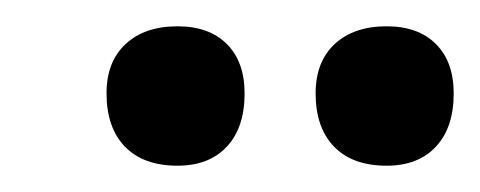

<svg xmlns="http://www.w3.org/2000/svg" viewBox="-20 -590 365 146"><path d="M220 -519Q220 -543 234.5 -556.5Q249 -570 274 -570Q298 -570 311.5 -556.5Q325 -543 325 -519Q325 -493 311.5 -478.5Q298 -464 274 -464Q248 -464 234 -478.5Q220 -493 220 -519ZM61 -519Q61 -543 75.5 -556.5Q90 -570 115 -570Q139 -570 152.5 -556.5Q166 -543 166 -519Q166 -493 152.5 -478.5Q139 -464 115 -464Q89 -464 75 -478.5Q61 -493 61 -519Z"/></svg>

Font: Cormorant Garamond
Style: Bold Italic
Weight: 700
Italic angle: -10°
Designer: Christian Thalmann (Catharsis Fonts)
Foundry: Catharsis Fonts
Version: Version 4.000